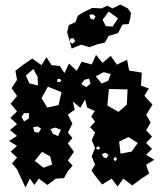

<svg xmlns="http://www.w3.org/2000/svg" viewBox="-20 -797 714 846"><path d="M55 -51 33 -77 55 -103 27 -129 55 -154 20 -176 55 -198 24 -224 55 -250 26 -278 55 -306 27 -340 55 -374 31 -409 55 -445 48 -485 80 -510 122 -539 163 -510 185 -545 207 -510 244 -506 264 -475 284 -517 318 -485 340 -525 384 -513 403 -555 432 -520 468 -551 495 -512 540 -534 549 -486 605 -477 601 -420 636 -407 616 -375 652 -336 624 -291 644 -257 624 -223 650 -195 624 -167 650 -141 624 -115 660 -93 624 -71 637 -32 603 -10 563 20 523 -10 498 25 472 -10 430 16 399 -23 383 -46 399 -71 384 -108 399 -146 384 -179 399 -213 377 -237 399 -260 382 -284 398 -308 364 -323 355 -359 334 -322 301 -350 309 -314 279 -292 299 -252 279 -213 299 -189 279 -165 306 -128 279 -90 300 -67 279 -43 262 -12 226 -10 189 18 151 -10 131 18 112 -10 92 29ZM146 -458 127 -493 94 -464 109 -430 147 -420ZM468 -471 437 -479 402 -461 428 -429 457 -441ZM372 -451 352 -445 338 -427 360 -413 379 -428ZM244 -449 234 -450 231 -437 243 -435 251 -442ZM251 -391 191 -415 163 -365 188 -323 238 -334ZM542 -403 460 -405 453 -332 502 -304 539 -336ZM108 -299 85 -298 75 -282 86 -262 107 -275ZM146 -240 126 -236 132 -215 151 -213 161 -230ZM224 -235 202 -228 213 -208 236 -197 248 -225ZM546 -193 505 -173 511 -120 560 -129 587 -167ZM419 -148 410 -153 403 -142 414 -137 420 -142ZM201 -108 165 -128 133 -88 172 -58 210 -72ZM444 -124 429 -118 436 -104 450 -100 458 -115ZM492 -104 483 -103 480 -95 487 -87 495 -94ZM276 -655 283 -686 313 -700 323 -728 348 -743 386 -762 428 -760 452 -772 476 -760 510 -777 543 -760 557 -741 554 -717 547 -691 520 -689 500 -651 459 -639 442 -609 409 -602 374 -589 337 -600 296 -583 287 -614V-615ZM500 -716 459 -746 432 -710 446 -682 476 -680ZM389 -734 374 -732 378 -716 393 -710 401 -725ZM305 -628H291L287 -615V-614L298 -604L311 -614Z"/></svg>

Font: Rubik Gemstones
Style: Regular
Weight: 400
Designer: Hubert and Fischer, NaN
Foundry: Hubert and Fischer, NaN
Version: Version 2.200